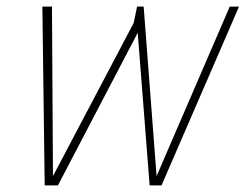

<svg xmlns="http://www.w3.org/2000/svg" viewBox="-20 -560 742 580"><path d="M115 0 108 -540H137L140 -28L384 -491L394 -540H414L453 -28L674 -540H702L468 0H432L396 -461L155 0Z"/></svg>

Font: Kanit Thin
Style: Italic
Weight: 250
Italic angle: -12°
Designer: Katatrad Team
Foundry: CadsonDemak
Version: Version 2.000; ttfautohint (v1.8.3)